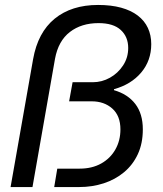

<svg xmlns="http://www.w3.org/2000/svg" viewBox="-20 -755 659 775"><path d="M22.7 0 113.6 -516.1Q132.7 -623.9 200.6 -679.5Q268.6 -735 376 -735Q428.6 -735 468.8 -724Q508.9 -713 536.1 -692.2Q563.3 -671.4 576.9 -642.2Q590.5 -613.1 590.5 -576.8Q590.5 -510.3 549.9 -462.2Q509.3 -414.1 440.2 -395V-391Q496 -374.8 526.3 -335.2Q556.5 -295.7 556.5 -232.7Q556.5 -176.2 536.4 -132.8Q516.2 -89.4 480.7 -59.8Q445.2 -30.2 398.7 -15.1Q352.1 0 299.8 0H198.8L211.2 -74.3H301.5Q351.5 -74.3 388.6 -95.1Q425.6 -115.9 445.8 -151.8Q466.1 -187.7 466.1 -232.7Q466.1 -287.7 433.2 -316.9Q400.4 -346 350.2 -346H259L273 -423.1H354.5Q391.3 -423.1 423.8 -441.3Q456.3 -459.5 476.9 -491Q497.5 -522.4 497.5 -561.4Q497.5 -606.3 467.5 -634Q437.5 -661.7 377.8 -661.7Q308.5 -661.7 262 -625.8Q215.4 -589.8 202.1 -518L111.1 0Z"/></svg>

Font: Archivo Variable SemiBold
Style: Italic
Weight: 600
Italic angle: -10°
Designer: Hector Gatti
Foundry: Omnibus-Type
Version: Version 2.001